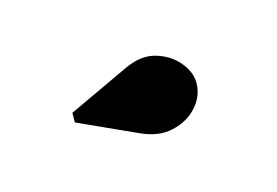

<svg xmlns="http://www.w3.org/2000/svg" viewBox="-44 -1136 589 408"><g transform="rotate(20 250.0 -932.0)"><path d="M142.5 -833 130.5 -850.5 204 -978Q224.5 -1014.5 255.2 -1025Q286 -1035.5 314.5 -1027.8Q343 -1020 356.5 -1000.5Q373 -976.5 369.2 -946.2Q365.5 -916 343.2 -891.2Q321 -866.5 281.5 -859Z"/></g></svg>

Font: Bodoni Moda 9pt Black
Style: Regular
Weight: 900
Designer: Owen Earl
Foundry: indestructible type
Version: Version 2.005